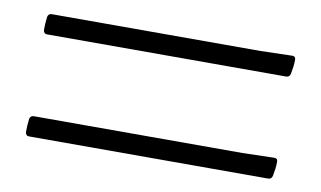

<svg xmlns="http://www.w3.org/2000/svg" viewBox="-44 -533 758 454"><g transform="rotate(10 335.0 -306.0)"><path d="M39 -199Q41 -207 49 -207H550L626 -209Q634 -209 634 -201Q634 -192 633 -184Q632 -176 630 -166Q628 -158 620 -158H46Q38 -158 37 -167Q37 -176 37.5 -183Q38 -190 39 -199ZM39 -444Q41 -452 49 -452H550L626 -454Q634 -454 634 -446Q634 -437 633 -429Q632 -421 630 -411Q628 -403 620 -403H46Q38 -403 37 -412Q37 -421 37.5 -428Q38 -435 39 -444Z"/></g></svg>

Font: Hahmlet Light
Style: Regular
Weight: 300
Designer: Minjoo Ham & Mark Frömberg
Foundry: hypertype
Version: Version 1.002